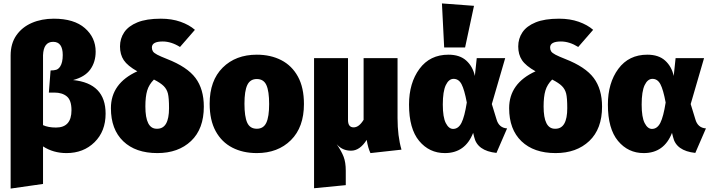

<svg xmlns="http://www.w3.org/2000/svg" viewBox="-20 -873 4148 1120"><path d="M42 227V-549Q42 -619 75.5 -667Q109 -715 166 -739.5Q223 -764 294 -764Q412 -764 475 -709Q538 -654 538 -572Q538 -511 506.5 -467.5Q475 -424 406 -406Q596 -387 596 -210Q596 -107 531.5 -43.5Q467 20 368 20Q291 20 231 -19V200ZM307 -129Q397 -129 397 -230Q397 -288 370 -310.5Q343 -333 297 -333H265L275 -462Q295 -462 308 -466Q321 -470 331 -485Q346 -508 346 -552Q346 -629 290 -629Q234 -629 231 -551V-143Q261 -129 307 -129Z M898 20Q771 20 699 -49Q627 -118 627 -242Q627 -387 781 -457Q724 -489 702 -522Q680 -555 680 -602Q680 -648 704.5 -684.5Q729 -721 781.5 -742.5Q834 -764 918 -764Q982 -764 1033 -746Q1084 -728 1117 -699L1030 -599Q979 -631 929 -631Q866 -631 866 -596Q866 -583 872 -573.5Q878 -564 897 -554Q916 -544 954 -529Q1072 -483 1120.5 -418Q1169 -353 1169 -251Q1169 -121 1094.5 -50.5Q1020 20 898 20ZM897 -122Q966 -122 966 -242Q966 -302 959.5 -327.5Q953 -353 935 -371Q917 -389 878 -409Q849 -380 838.5 -344.5Q828 -309 828 -252Q828 -122 894 -122Z M1478 20Q1397 20 1335 -12Q1273 -44 1238 -108Q1203 -172 1203 -268Q1203 -403 1279 -478.5Q1355 -554 1478 -554Q1559 -554 1621 -522Q1683 -490 1718 -426Q1753 -362 1753 -266Q1753 -131 1677 -55.5Q1601 20 1478 20ZM1478 -122Q1517 -122 1533.5 -157Q1550 -192 1550 -266Q1550 -341 1534 -376.5Q1518 -412 1478 -412Q1439 -412 1422.5 -377Q1406 -342 1406 -268Q1406 -193 1422 -157.5Q1438 -122 1478 -122Z M1812 225V-534H2010V-173Q2010 -130 2043 -130Q2074 -130 2101 -174V-534H2299V-184Q2299 -79 2322 0L2141 20Q2127 -9 2119 -57Q2079 6 2028 6Q1976 6 1944 -32Q1972 9 1984.5 41.5Q1997 74 1997 123V207Z M2575 20Q2484 20 2425 -51Q2366 -122 2366 -263Q2366 -389 2427 -471.5Q2488 -554 2596 -554Q2662 -554 2700 -519.5Q2738 -485 2750 -430L2761 -534H2927L2849 -266L2876 -178Q2890 -127 2938 -124L2876 19Q2764 7 2746 -74L2740 -98Q2694 20 2575 20ZM2623 -121Q2654 -121 2672 -156.5Q2690 -192 2703 -275Q2689 -350 2672.5 -381.5Q2656 -413 2626 -413Q2598 -413 2580.5 -376.5Q2563 -340 2563 -263Q2563 -189 2580.5 -155Q2598 -121 2623 -121ZM2693 -596H2571L2558 -853L2745 -839Z M3221 20Q3094 20 3022 -49Q2950 -118 2950 -242Q2950 -387 3104 -457Q3047 -489 3025 -522Q3003 -555 3003 -602Q3003 -648 3027.5 -684.5Q3052 -721 3104.5 -742.5Q3157 -764 3241 -764Q3305 -764 3356 -746Q3407 -728 3440 -699L3353 -599Q3302 -631 3252 -631Q3189 -631 3189 -596Q3189 -583 3195 -573.5Q3201 -564 3220 -554Q3239 -544 3277 -529Q3395 -483 3443.5 -418Q3492 -353 3492 -251Q3492 -121 3417.5 -50.5Q3343 20 3221 20ZM3220 -122Q3289 -122 3289 -242Q3289 -302 3282.5 -327.5Q3276 -353 3258 -371Q3240 -389 3201 -409Q3172 -380 3161.5 -344.5Q3151 -309 3151 -252Q3151 -122 3217 -122Z M3735 20Q3644 20 3585 -51Q3526 -122 3526 -263Q3526 -389 3587 -471.5Q3648 -554 3756 -554Q3822 -554 3860 -519.5Q3898 -485 3910 -430L3921 -534H4087L4009 -266L4036 -178Q4050 -127 4098 -124L4036 19Q3924 7 3906 -74L3900 -98Q3854 20 3735 20ZM3783 -121Q3814 -121 3832 -156.5Q3850 -192 3863 -275Q3849 -350 3832.5 -381.5Q3816 -413 3786 -413Q3758 -413 3740.5 -376.5Q3723 -340 3723 -263Q3723 -189 3740.5 -155Q3758 -121 3783 -121Z"/></svg>

Font: Trujillo Black
Style: Regular
Weight: 900
Designer: Fira Sans original fonts by bBox Type GmbH, Carrois Corporate GbR, & Edenspiekermann AG / Changes by Cristiano Sobral
Foundry: Fira Sans original fonts by bBox Type GmbH, Carrois Corporate GbR, & Edenspiekermann AG / Changes by Cristiano Sobral
Version: Version 4.301;July 28, 2020;FontCreator 13.0.0.2655 64-bit